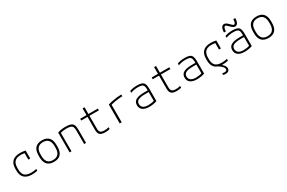

<svg xmlns="http://www.w3.org/2000/svg" viewBox="175 -2354 6250 4186"><g transform="rotate(-30 3300.0 -261.0)"><path d="M350 10Q89 10 89 -240V-280Q89 -530 350 -530Q424 -530 483 -514V-313H435V-475Q390 -485 341 -485Q238 -485 188 -434.5Q138 -384 138 -278V-242Q138 -133 188.5 -84Q239 -35 351 -35Q419 -35 483 -51V-6Q453 1 418.5 5.5Q384 10 350 10Z M900 10Q673 10 673 -240V-280Q673 -530 900 -530Q1127 -530 1127 -280V-240Q1127 10 900 10ZM900 -35Q1078 -35 1078 -242V-278Q1078 -485 900 -485Q722 -485 722 -278V-242Q722 -35 900 -35Z M1293 -498Q1374 -530 1491 -530Q1574 -530 1621 -513Q1668 -496 1687.5 -454.5Q1707 -413 1707 -340V0H1659V-338Q1659 -396 1644.5 -428Q1630 -460 1593.5 -472.5Q1557 -485 1491 -485Q1447 -485 1412 -480Q1377 -475 1341 -463V0H1293Z M2188 10Q2097 10 2057.5 -25.5Q2018 -61 2018 -143V-475H1860V-520H2018V-690H2067V-520H2304V-475H2067V-152Q2067 -86 2095 -60.5Q2123 -35 2195 -35Q2256 -35 2304 -51V-5Q2276 3 2247 6.5Q2218 10 2188 10Z M2555 -475Q2608 -492 2668.5 -504Q2729 -516 2789 -523Q2849 -530 2900 -530V-485Q2833 -485 2753 -473Q2673 -461 2605 -442V0H2555Z M3300 10Q3192 10 3135 -33Q3078 -76 3078 -156Q3078 -242 3146 -281Q3214 -320 3361 -320H3444V-339Q3444 -398 3431 -430Q3418 -462 3385.5 -474Q3353 -486 3292 -486Q3190 -486 3107 -453V-499Q3145 -514 3191.5 -522Q3238 -530 3294 -530Q3370 -530 3413 -513Q3456 -496 3474 -454.5Q3492 -413 3492 -340V-22Q3457 -8 3404 1Q3351 10 3300 10ZM3444 -277H3360Q3236 -277 3181.5 -248.5Q3127 -220 3127 -156Q3127 -97 3170.5 -65Q3214 -33 3296 -33Q3334 -33 3374 -39.5Q3414 -46 3444 -57Z M3988 10Q3897 10 3857.5 -25.5Q3818 -61 3818 -143V-475H3660V-520H3818V-690H3867V-520H4104V-475H3867V-152Q3867 -86 3895 -60.5Q3923 -35 3995 -35Q4056 -35 4104 -51V-5Q4076 3 4047 6.5Q4018 10 3988 10Z M4500 10Q4392 10 4335 -33Q4278 -76 4278 -156Q4278 -242 4346 -281Q4414 -320 4561 -320H4644V-339Q4644 -398 4631 -430Q4618 -462 4585.5 -474Q4553 -486 4492 -486Q4390 -486 4307 -453V-499Q4345 -514 4391.5 -522Q4438 -530 4494 -530Q4570 -530 4613 -513Q4656 -496 4674 -454.5Q4692 -413 4692 -340V-22Q4657 -8 4604 1Q4551 10 4500 10ZM4644 -277H4560Q4436 -277 4381.5 -248.5Q4327 -220 4327 -156Q4327 -97 4370.5 -65Q4414 -33 4496 -33Q4534 -33 4574 -39.5Q4614 -46 4644 -57Z M5095 219Q5079 219 5064.5 217.5Q5050 216 5037 212V168Q5049 172 5063 174.5Q5077 177 5092 177Q5115 177 5134.5 168Q5154 159 5154 131Q5154 98 5122 64.5Q5090 31 5031 -7Q4889 -55 4889 -240V-280Q4889 -530 5150 -530Q5224 -530 5283 -514V-313H5235V-475Q5190 -485 5141 -485Q5038 -485 4988 -434.5Q4938 -384 4938 -278V-242Q4938 -133 4988.5 -84Q5039 -35 5151 -35Q5219 -35 5283 -51V-6Q5253 1 5218.5 5.5Q5184 10 5150 10Q5134 10 5119 9Q5158 39 5179 71Q5200 103 5200 138Q5200 169 5177 194Q5154 219 5095 219Z M5700 10Q5592 10 5535 -33Q5478 -76 5478 -156Q5478 -242 5546 -281Q5614 -320 5761 -320H5844V-339Q5844 -398 5831 -430Q5818 -462 5785.5 -474Q5753 -486 5692 -486Q5590 -486 5507 -453V-499Q5545 -514 5591.5 -522Q5638 -530 5694 -530Q5770 -530 5813 -513Q5856 -496 5874 -454.5Q5892 -413 5892 -340V-22Q5857 -8 5804 1Q5751 10 5700 10ZM5844 -277H5760Q5636 -277 5581.5 -248.5Q5527 -220 5527 -156Q5527 -97 5570.5 -65Q5614 -33 5696 -33Q5734 -33 5774 -39.5Q5814 -46 5844 -57ZM5792 -571Q5768 -571 5743 -587Q5718 -603 5680 -643Q5654 -671 5637.5 -682.5Q5621 -694 5609 -694Q5589 -694 5576.5 -664Q5564 -634 5564 -581H5515Q5515 -657 5540 -699Q5565 -741 5608 -741Q5632 -741 5657 -725.5Q5682 -710 5720 -670Q5746 -642 5762.5 -630.5Q5779 -619 5791 -619Q5811 -619 5823.5 -649Q5836 -679 5836 -731H5885Q5885 -656 5860.5 -613.5Q5836 -571 5792 -571Z M6300 10Q6073 10 6073 -240V-280Q6073 -530 6300 -530Q6527 -530 6527 -280V-240Q6527 10 6300 10ZM6300 -35Q6478 -35 6478 -242V-278Q6478 -485 6300 -485Q6122 -485 6122 -278V-242Q6122 -35 6300 -35Z"/></g></svg>

Font: M PLUS Code Latin 60 Light
Style: Regular
Weight: 300
Width: 7
Monospace: yes
Designer: Coji Morishita
Foundry: UNDERFOREST DESIGN
Version: Version 1.005; ttfautohint (v1.8.3)